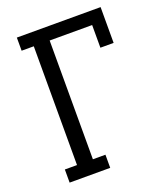

<svg xmlns="http://www.w3.org/2000/svg" viewBox="-138 -842 795 933"><g transform="rotate(-20 259.0 -375.0)"><path d="M60.1 0V-67.9H123V-682.1H60.1V-750H493.2V-564.9H424.8V-682.1H205.1V-67.9H270V0Z"/></g></svg>

Font: Kelly Slab
Style: Regular
Weight: 400
Designer: Denis Masharov
Foundry: Denis Masharov
Version: Version 1.001